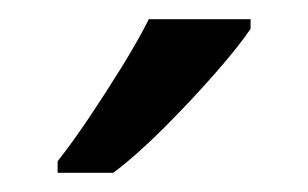

<svg xmlns="http://www.w3.org/2000/svg" viewBox="-20 -786 321 200"><path d="M241 -756Q229 -738 204 -709.5Q179 -681 150.5 -652.5Q122 -624 98 -606H40V-618Q55 -637 72.5 -663Q90 -689 107 -716.5Q124 -744 135 -766H241Z"/></svg>

Font: Noto Sans Wancho
Style: Regular
Weight: 400
Designer: Monotype Design Team
Foundry: Monotype Imaging Inc.
Version: Version 2.001; ttfautohint (v1.8.4.7-5d5b)